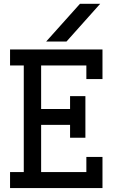

<svg xmlns="http://www.w3.org/2000/svg" viewBox="-20 -958 602 978"><path d="M215.3 -746.6 387.2 -938.5H490.2L318.8 -746.6ZM31.2 0V-81.5H101.1V-624.5H31.2V-706.1H502V-555.2H419.9V-624.5H189.5V-402.8H336.9V-468.3H415V-256.3H336.9V-321.8H189.5V-81.5H419.9V-158.7H502V0Z"/></svg>

Font: Kay Pho Du SemiBold
Style: Regular
Weight: 600
Designer: Victor Gaultney, Khu Oo Reh
Foundry: SIL International
Version: Version 3.000